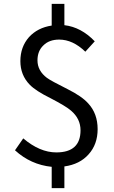

<svg xmlns="http://www.w3.org/2000/svg" viewBox="-20 -856 595 999"><path d="M424 -587Q359 -650 288 -650Q236 -650 206 -620Q175 -591 175 -542Q175 -488 224 -451Q244 -436 332 -392Q406 -355 439 -318Q488 -265 488 -184Q488 -105 441 -53Q395 -1 315 10V123H249V12Q140 1 58 -74L101 -136Q187 -63 273 -63Q399 -63 399 -178Q399 -238 350 -280Q324 -303 243 -345Q166 -383 135 -415Q86 -465 86 -538Q86 -612 131 -663Q176 -712 249 -723V-836H315V-725Q402 -715 473 -641Z"/></svg>

Font: Noto Sans Tobesmart edit
Style: Regular
Weight: 400
Designer: Ryoko NISHIZUKA  (kana & ideographs); Paul D. Hunt (Latin, Greek & Cyrillic); Wenlong ZHANG  (bopomofo); Sandoll Communi
Foundry: Adobe Systems Incorporated
Version: Version 1.005 Oct 7, 2021